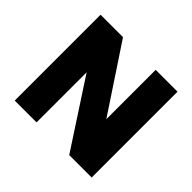

<svg xmlns="http://www.w3.org/2000/svg" viewBox="-161 -904 1107 1107"><g transform="rotate(45 393.0 -350.0)"><path d="M79.5 0V-700H262.5L529 -297.5V-700H707V0H524L257.5 -408.5V0Z"/></g></svg>

Font: Geologica Cursive ExtraBold
Style: Regular
Weight: 800
Designer: Sindre Bremnes, Frode Helland
Foundry: Monokrom Skriftforlag AS
Version: Version 1.010;gftools[0.9.28]